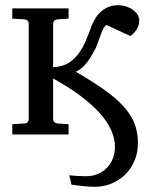

<svg xmlns="http://www.w3.org/2000/svg" viewBox="-20 -514 570 734"><path d="M512.2 -436Q512.2 -418.9 504.2 -404.5Q496.1 -390.1 479 -376L386.2 -418.9Q377.4 -410.2 371.8 -397.7Q366.2 -385.3 361.1 -370.6Q356 -356 350.1 -340.3Q344.2 -324.7 335 -310.1Q331.1 -303.7 325.7 -294.4Q320.3 -285.2 312.5 -275.1Q304.7 -265.1 294.2 -255.6Q283.7 -246.1 270 -239.7Q335.4 -201.7 380.9 -169.2Q426.3 -136.7 454.3 -105Q482.4 -73.2 494.9 -40Q507.3 -6.8 507.3 32.7Q507.3 71.8 493.2 103Q479 134.3 456.1 155.8Q433.1 177.2 403.6 188.7Q374 200.2 342.8 200.2Q331.5 200.2 319.1 199.2Q306.6 198.2 294.4 197Q282.2 195.8 271.7 194.3Q261.2 192.9 253.4 191.9L244.6 156.2Q260.3 157.7 275.6 158.7Q291 159.7 308.1 159.7Q336.4 159.7 357.4 149.7Q378.4 139.6 392.3 123.8Q406.2 107.9 412.8 87.9Q419.4 67.9 419.4 47.9Q419.4 -17.6 359.4 -83.7Q299.3 -149.9 183.1 -213.9V-57.1Q183.1 -52.2 187.5 -47.6Q191.9 -43 200.2 -42L242.2 -39.1V0H26.9V-39.1L74.2 -42Q82.5 -43 86.2 -47.6Q89.8 -52.2 89.8 -57.1V-424.8Q89.8 -429.7 86.2 -434.3Q82.5 -439 74.2 -439.9L26.9 -442.9V-481.9H242.2V-442.9L200.2 -439.9Q191.9 -439 187.5 -434.3Q183.1 -429.7 183.1 -424.8V-256.8Q219.7 -259.3 242.9 -273.7Q266.1 -288.1 285.2 -315.9Q297.9 -335 305.2 -351.6Q312.5 -368.2 318.4 -383.8Q324.2 -399.4 329.8 -414.3Q335.4 -429.2 345.2 -444.8Q358.4 -466.8 380.9 -480.5Q403.3 -494.1 429.2 -494.1Q447.3 -494.1 462.4 -489.3Q477.5 -484.4 488.5 -476.3Q499.5 -468.3 505.9 -457.8Q512.2 -447.3 512.2 -436Z"/></svg>

Font: Charis SIL CyrE
Style: Regular
Weight: 400
Foundry: SIL International
Version: Version 5.000